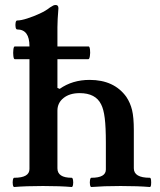

<svg xmlns="http://www.w3.org/2000/svg" viewBox="-20 -745 640 769"><path d="M37 4Q33 4 31.5 -5Q30 -14 31.5 -23.5Q33 -33 37 -33Q98 -33 98 -68V-508H39Q35 -508 33.5 -520.5Q32 -533 33.5 -546Q35 -559 39 -559H98V-560Q98 -627 49 -627Q44 -627 42.5 -636Q41 -645 42.5 -654Q44 -663 49 -663Q64 -663 89 -671Q114 -679 139 -690.5Q164 -702 180 -715Q189 -721 193.5 -723Q198 -725 203 -725Q214 -725 214 -712Q212 -685 211 -669Q210 -653 210 -636V-559H335Q339 -559 340.5 -546Q342 -533 340 -520.5Q338 -508 334 -508H210V-393L219 -389Q270 -425 339 -425Q437 -425 486 -357Q502 -333 509 -304Q516 -275 516 -224V-71Q516 -33 580 -33Q584 -33 585 -23.5Q586 -14 585 -5Q584 4 580 4Q556 2 527.5 1Q499 0 463 0Q427 0 399 1Q371 2 346 4Q342 4 340.5 -5Q339 -14 340.5 -23.5Q342 -33 346 -33Q404 -33 404 -66V-173Q404 -236 399.5 -272Q395 -308 385 -327Q363 -372 299 -372Q259 -372 234.5 -352.5Q210 -333 210 -302V-71Q210 -33 267 -33Q271 -33 272.5 -23.5Q274 -14 272.5 -5Q271 4 267 4Q244 2 216 1Q188 0 152 0Q117 0 88.5 1Q60 2 37 4Z"/></svg>

Font: Junicode SmExp
Style: Bold
Weight: 700
Width: 6
Designer: Peter S. Baker
Version: Version 2.205; ttfautohint (v1.8.4)